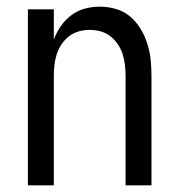

<svg xmlns="http://www.w3.org/2000/svg" viewBox="-20 -558 540 578"><path d="M64 0V-530H142V-439Q150 -460 163 -479Q176 -498 194.5 -512Q213 -526 235.5 -532Q258 -538 280 -538Q305 -538 329 -531Q353 -524 371.5 -508.5Q390 -493 403 -471.5Q416 -450 423.5 -426.5Q431 -403 433.5 -378.5Q436 -354 436 -330V0H358V-330Q358 -347 356 -363.5Q354 -380 349 -395.5Q344 -411 334.5 -425Q325 -439 312 -449Q299 -459 283 -463.5Q267 -468 250 -468Q233 -468 217 -463.5Q201 -459 188 -449Q175 -439 165.5 -425Q156 -411 151 -395.5Q146 -380 144 -363.5Q142 -347 142 -330V0Z"/></svg>

Font: iosevka_custom_sans_ss08
Style: Regular
Weight: 400
Designer: Belleve Invis
Foundry: Belleve Invis
Version: Version 10.3.0; ttfautohint (v1.8.3)